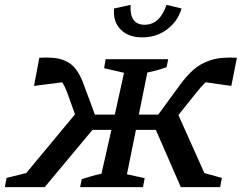

<svg xmlns="http://www.w3.org/2000/svg" viewBox="-35 -771 1007 791"><path d="M149 0H-15L-8 -38L73 -58L274 -300L242 -389Q233 -414 221 -432L105 -417L127 -533Q189 -537 223.5 -524.5Q258 -512 277.5 -486Q297 -460 311 -420L356 -299H438L476 -471L394 -490L400 -527H658L651 -494Q628 -486 611.5 -481.5Q595 -477 572 -472L537 -299H617L707 -422Q730 -454 759 -481Q788 -508 831 -522.5Q874 -537 941 -533L918 -417L812 -432Q793 -414 772 -387L700 -297L807 -58L879 -38L872 0H710L607 -236H525L488 -53L561 -37L554 0H295L302 -33Q325 -40 343 -45.5Q361 -51 383 -55L424 -236H346ZM551 -617Q494 -617 462 -649.5Q430 -682 435 -736L503 -751Q498 -669 561 -669Q623 -669 651 -751L713 -736Q698 -684 654 -650.5Q610 -617 551 -617Z"/></svg>

Font: Piazzolla SC Medium
Style: Italic
Weight: 500
Italic angle: -11.3°
Designer: Juan Pablo del Peral
Foundry: Huerta Tipografica
Version: Version 1.330